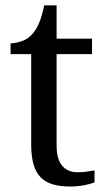

<svg xmlns="http://www.w3.org/2000/svg" viewBox="-20 -679 392 709"><path d="M265.1 -43Q283.2 -43 298.3 -44.9Q313.5 -46.9 329.1 -49.8V-5.9Q322.8 -2.9 312.5 0Q302.2 2.9 290.3 5.1Q278.3 7.3 265.1 8.5Q252 9.8 240.2 9.8Q202.1 9.8 174.8 1.7Q147.5 -6.3 129.9 -24.4Q112.3 -42.5 103.8 -72.3Q95.2 -102.1 95.2 -145V-479H19V-519Q37.1 -519 58.8 -526.4Q80.6 -533.7 97.2 -550.8Q114.3 -569.3 124.8 -595Q135.3 -620.6 143.1 -659.2H189V-536.1H319.8V-479H189V-142.1Q189 -90.8 209.7 -66.9Q230.5 -43 265.1 -43Z"/></svg>

Font: Droid-TTFautohint Serif
Style: Regular
Weight: 400
Foundry: Ascender Corporation
Version: Version 1.00; ttfautohint (v1.00rc1.4-1a1c-dirty) -l 8 -r 50